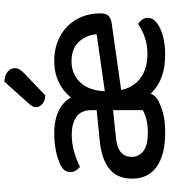

<svg xmlns="http://www.w3.org/2000/svg" viewBox="30 -772 756 855"><g transform="rotate(-90 407.5 -344.0)"><path d="M400 -177 396 -250 683 -291Q679 -339 648.5 -371Q618 -403 563 -403Q504 -403 467 -362.5Q430 -322 429 -246L430 -211Q437 -138 480.5 -101.5Q524 -65 596 -65Q638 -65 673 -78Q708 -91 729 -107Q741 -99 748.5 -88Q756 -77 756 -63Q756 -41 734 -23.5Q712 -6 675 4Q638 14 591 14Q482 14 422 -46.5Q362 -107 360 -207Q360 -212 355.5 -221.5Q351 -231 351 -237Q351 -316 378.5 -369.5Q406 -423 454 -451.5Q502 -480 563 -480Q626 -480 674 -454Q722 -428 749 -381Q776 -334 776 -274Q776 -249 764.5 -238Q753 -227 731 -224ZM244 -63Q281 -63 307 -70.5Q333 -78 345 -86V-218L231 -206Q184 -203 160.5 -185.5Q137 -168 137 -135Q137 -102 163.5 -82.5Q190 -63 244 -63ZM242 -480Q327 -480 374.5 -439Q422 -398 422 -314V-75Q422 -52 411.5 -37.5Q401 -23 384 -15Q360 -3 327.5 5.5Q295 14 243 14Q147 14 93.5 -23.5Q40 -61 40 -133Q40 -199 83 -234Q126 -269 205 -277L345 -291V-314Q345 -360 315.5 -381Q286 -402 236 -402Q196 -402 158.5 -391Q121 -380 92 -365Q83 -373 76 -384Q69 -395 69 -407Q69 -438 103 -453Q130 -466 166.5 -473Q203 -480 242 -480ZM374 -593 472 -702Q500 -701 516 -687.5Q532 -674 532 -657Q532 -642 525 -632Q518 -622 502 -607L411 -520Q387 -520 372.5 -533Q358 -546 358 -561Q358 -570 362.5 -577.5Q367 -585 374 -593Z"/></g></svg>

Font: Baloo Tamma 2 Medium
Style: Regular
Weight: 500
Designer: Divya Kowshik, Shuchita Grover and Ek Type
Foundry: Ek Type
Version: Version 1.700